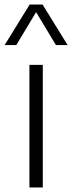

<svg xmlns="http://www.w3.org/2000/svg" viewBox="-50 -828 318 848"><path d="M80 0V-541.5H139V0ZM-29.5 -629 81 -808H138L248.5 -629H197L109.5 -774.5L22 -629Z"/></svg>

Font: Encode Sans Lt
Style: Regular
Weight: 300
Designer: Multiple Designers
Foundry: Impallari Type
Version: Version 3.002; ttfautohint (v1.8.3) -l 8 -r 50 -G 200 -x 14 